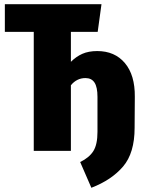

<svg xmlns="http://www.w3.org/2000/svg" viewBox="-20 -715 674 910"><path d="M619 -256 618 -109Q618 10 563.5 74Q509 138 413 175L360 53Q403 32 422.5 1Q442 -30 442 -90V-256Q442 -302 428 -323.5Q414 -345 385 -345Q344 -345 316 -311V0H140V-564H3V-695H461L443 -564H316V-422Q341 -447 370.5 -460Q400 -473 441 -473Q524 -473 572 -416Q620 -359 619 -256Z"/></svg>

Font: Fira Sans Extra Condensed ExtraBold
Style: Regular
Weight: 800
Width: 1
Designer: Carrois Corporate & Edenspiekermann AG
Foundry: Carrois Corporate GbR & Edenspiekermann AG
Version: Version 4.203